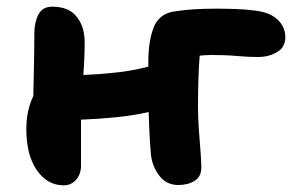

<svg xmlns="http://www.w3.org/2000/svg" viewBox="-20 -545 881 576"><path d="M171 11Q122 11 90.5 -34.5Q59 -80 59 -157Q59 -189 65 -214Q71 -239 80 -257Q81 -306 82 -354Q83 -402 83 -444Q83 -477 95 -501Q107 -525 137 -525Q186 -525 210 -495Q234 -465 234 -418Q234 -396 233 -371Q232 -346 230 -320Q279 -322 329 -327.5Q379 -333 425 -345Q425 -352 425 -359Q425 -421 440.5 -461.5Q456 -502 499 -510Q530 -515 560.5 -517Q591 -519 628 -519Q654 -519 686 -518Q718 -517 747.5 -513Q777 -509 795 -499Q816 -487 826 -470Q836 -453 836 -434Q836 -403 811 -388.5Q786 -374 754 -374Q723 -374 691 -377Q659 -380 615 -380Q595 -380 579 -378Q574 -311 574 -226Q574 -193 576.5 -157.5Q579 -122 581.5 -91.5Q584 -61 584 -43Q584 -15 564 -2.5Q544 10 515 10Q480 10 459 -16.5Q438 -43 433 -79Q431 -100 429 -135.5Q427 -171 426 -209Q378 -198 326 -193Q274 -188 223 -186Q223 -154 223 -121Q223 -88 223 -48Q223 -23 208.5 -6Q194 11 171 11Z"/></svg>

Font: Shantell Sans Normal
Style: Bold
Weight: 700
Designer: Stephen Nixon, Anya Danilova, Shantell Martin
Foundry: Arrow Type
Version: Version 1.009;[a7da0bfa3]